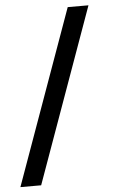

<svg xmlns="http://www.w3.org/2000/svg" viewBox="-55 -748 499 846"><g transform="rotate(-5 195.0 -325.0)"><path d="M369.1 -710.9H277.3L0.5 61H92.3Z"/></g></svg>

Font: Vazirmatn Medium
Style: Regular
Weight: 500
Designer: Saber Rastikerdar
Foundry: Saber Rastikerdar
Version: Version 33.003